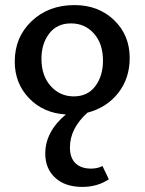

<svg xmlns="http://www.w3.org/2000/svg" viewBox="-20 -445 569 755"><path d="M324 -2Q255 60 255 135Q255 176 277 197Q299 218 338 218Q363 218 383 208L408 260Q363 290 304 290Q236 290 197 254Q158 218 158 159Q158 73 239 5Q151 0 94.5 -58.5Q38 -117 38 -203Q38 -299 104.5 -362Q171 -425 273 -425Q367 -425 428.5 -366Q490 -307 490 -217Q490 -137 445 -79.5Q400 -22 324 -2ZM143 -214Q143 -147 179.5 -106.5Q216 -66 270 -66Q325 -66 355 -106.5Q385 -147 385 -206Q385 -273 349.5 -313Q314 -353 259 -353Q204 -353 173.5 -313Q143 -273 143 -214Z"/></svg>

Font: EauTestText Semibold
Style: Regular
Weight: 600
Designer: Christian Thalmann (Catharsis Fonts)
Version: Version 0.001;PS 000.001;hotconv 1.0.88;makeotf.lib2.5.64775